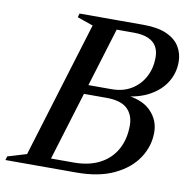

<svg xmlns="http://www.w3.org/2000/svg" viewBox="-107 -761 825 837"><g transform="rotate(10 306.0 -342.5)"><path d="M285 -644 317 -685H461.5Q525.5 -685 565 -667Q604.5 -649 622.5 -618.8Q640.5 -588.5 640.5 -552Q640.5 -503.5 616 -463Q591.5 -422.5 544.2 -396Q497 -369.5 428 -363.5L429.5 -371Q509 -365.5 549 -326Q589 -286.5 589 -230.5Q589 -170 554.5 -117.5Q520 -65 452.5 -32.5Q385 0 285 0H108L107.5 -41H266.5Q333.5 -41 381 -65.8Q428.5 -90.5 453.8 -136Q479 -181.5 479 -242.5Q479 -288.5 450.5 -316Q422 -343.5 357.5 -343.5H197.5L208 -384.5H373Q423.5 -384.5 460.5 -407Q497.5 -429.5 517.8 -468Q538 -506.5 538 -553.5Q538 -583 526 -603Q514 -623 489 -633.5Q464 -644 426 -644ZM243.5 -643.5 173.5 -668 178.5 -685H362.5L153 0H-29L-24 -17L59.5 -42Z"/></g></svg>

Font: Newsreader 36pt Medium
Style: Italic
Weight: 500
Italic angle: -17°
Designer: Hugues Gentile
Foundry: Production Type
Version: Version 1.003